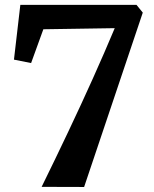

<svg xmlns="http://www.w3.org/2000/svg" viewBox="-20 -763 627 784"><path d="M323.5 0.5 150 0Q206.5 -115 259.2 -226.2Q312 -337.5 359.5 -443.2Q407 -549 448.5 -648L157 -643.5L107 -505.5L37 -519.5L63 -743H537.5L563 -711.5Z"/></svg>

Font: Merriweather 48pt
Style: Bold
Weight: 700
Version: Version 2.100